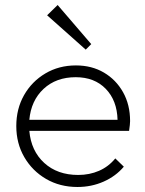

<svg xmlns="http://www.w3.org/2000/svg" viewBox="-20 -736 580 766"><path d="M289 10Q219 10 164 -22Q109 -54 77 -109Q45 -164 45 -233Q45 -302 76 -356.5Q107 -411 161 -443Q215 -475 283 -475Q346 -475 394.5 -446.5Q443 -418 471 -368Q499 -318 499 -253Q499 -241 495 -214H97Q104 -134 156.5 -86Q209 -38 292 -38Q337 -38 375 -54.5Q413 -71 440 -104L474 -71Q442 -33 393.5 -11.5Q345 10 289 10ZM282 -428Q204 -428 154 -381.5Q104 -335 97 -258H449Q447 -335 402 -381.5Q357 -428 282 -428ZM322 -538 168 -675 210 -716 344 -560Z"/></svg>

Font: Outfit ExtraLight
Style: Regular
Weight: 200
Designer: Rodrigo Fuenzalida
Foundry: fragTYPE
Version: Version 1.100; ttfautohint (v1.8.4.7-5d5b);gftools[0.9.27]